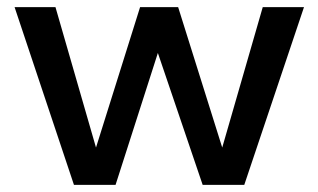

<svg xmlns="http://www.w3.org/2000/svg" viewBox="-20 -520 895 540"><path d="M719 -500H835L667 0H550L424 -371L305 0H188L21 -500H136L250 -105L374 -500H481L605 -105Z"/></svg>

Font: Elaine Sans Medium
Style: Regular
Weight: 500
Designer: Wei Huang
Foundry: Wei Huang
Version: Version 2.001;PS 002.001;hotconv 1.0.88;makeotf.lib2.5.64775